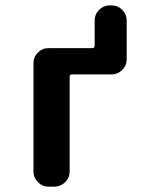

<svg xmlns="http://www.w3.org/2000/svg" viewBox="-20 -700 540 720"><path d="M398.4 -679.7Q421.9 -679.7 438.5 -663.1Q455.1 -646.5 455.1 -623V-477.5Q455.1 -454.1 438 -437.5Q420.9 -420.9 398.4 -420.9H250Q241.2 -420.9 241.2 -413.1V-56.6Q241.2 -33.2 224.1 -16.6Q207 0 183.6 0H162.1Q138.7 0 122.1 -17.1Q105.5 -34.2 105.5 -56.6V-462.9Q105.5 -486.3 122.1 -502.9Q138.7 -519.5 162.1 -519.5H326.2Q335 -519.5 335 -529.3V-623Q335 -646.5 351.6 -663.1Q368.2 -679.7 390.6 -679.7Z"/></svg>

Font: Rounded Mgen+ 1mn bold
Style: Bold
Weight: 700
Designer: [Source Han Sans]
Ryoko NISHIZUKA  (kana & ideographs); Paul D. Hunt (Latin, Greek & Cyrillic); Wenlong ZHANG  (bopomofo
Version: Version 1.059.20150602